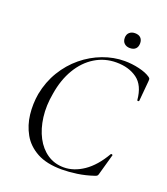

<svg xmlns="http://www.w3.org/2000/svg" viewBox="-146 -894 879 1009"><g transform="rotate(20 294.0 -389.5)"><path d="M317 13Q232 13 178 -16.5Q124 -46 96.5 -95Q69 -144 62.5 -202Q56 -260 66 -318Q80 -390 115.5 -448.5Q151 -507 202 -549Q253 -591 313 -613.5Q373 -636 434 -636Q475 -636 515.5 -626.5Q556 -617 579 -601Q586 -596 587 -592Q588 -588 587 -577L577 -466Q576 -462 571 -462Q566 -462 566 -466Q559 -546 512.5 -580Q466 -614 396 -614Q331 -614 277 -581Q223 -548 187 -487.5Q151 -427 138 -346Q125 -275 133 -212.5Q141 -150 166 -102.5Q191 -55 231 -28Q271 -1 323 -1Q379 -1 433.5 -38Q488 -75 532 -151Q534 -154 539 -152Q544 -150 542 -147L512 -40Q509 -27 506 -23Q503 -19 494 -16Q447 0 401 6.5Q355 13 317 13ZM435 -709Q416 -709 404 -720Q392 -731 392 -751Q392 -770 404 -781Q416 -792 435 -792Q456 -792 467 -781Q478 -770 478 -751Q478 -731 467 -720Q456 -709 435 -709Z"/></g></svg>

Font: Cormorant
Style: Italic
Weight: 400
Italic angle: -10°
Designer: Christian Thalmann (Catharsis Fonts)
Foundry: Catharsis Fonts
Version: Version 4.000